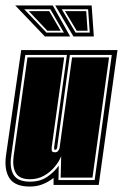

<svg xmlns="http://www.w3.org/2000/svg" viewBox="-30 -680 452 706"><path d="M80 6Q25 6 5 -24.5Q-15 -55 -8 -108L48 -496H402L333 0H167V-26Q150 -12 128 -3Q106 6 80 6ZM80 -12Q118 -12 144 -30Q170 -48 186 -71L185 -18H318L381 -478H227L180 -137L178 -132Q177 -129 172 -129Q169 -129 169 -138L216 -478H63L11 -105Q5 -61 20.5 -36.5Q36 -12 80 -12ZM80 -21Q42 -21 28.5 -43.5Q15 -66 20 -105L71 -469H206L160 -138Q159 -126 162 -123Q165 -120 172 -120Q180 -120 184 -125.5Q188 -131 189 -136L235 -469H371L310 -27H193L195 -106Q188 -87 171.5 -67Q155 -47 132 -34Q109 -21 80 -21ZM135 -546 26 -660H164L228 -546ZM240 -546 173 -660H307L315 -546ZM141 -560H205L155 -646H59ZM248 -560H300L294 -646H197ZM144 -567 76 -639H151L193 -567ZM252 -567 209 -639H287L292 -567Z"/></svg>

Font: Alumni Sans Collegiate One SC
Style: Italic
Weight: 400
Italic angle: -8°
Designer: Robert E. Leuschke
Foundry: Robert E. Leuschke
Version: Version 1.100